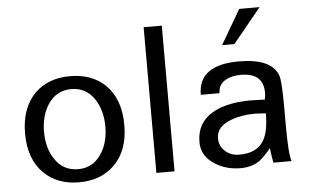

<svg xmlns="http://www.w3.org/2000/svg" viewBox="-53 -853 1527 948"><g transform="rotate(-5 710.5 -379.0)"><path d="M549 -250Q549 -122 477 -52Q410 13 303 13Q195 13 129 -52Q57 -122 57 -250Q57 -378 129 -449Q195 -513 303 -513Q410 -513 477 -449Q549 -378 549 -250ZM455 -250Q455 -329 419 -385Q377 -449 303 -449Q229 -449 187 -385Q151 -329 151 -250Q151 -171 187 -116Q228 -52 303 -52Q377 -52 419 -116Q455 -171 455 -250Z M776 0H686V-722H776Z M1265 -771 1125 -600H1064L1164 -771ZM1356 0H1266Q1261 -23 1255 -73Q1218 -28 1193 -11Q1156 13 1102 13Q1030 13 975 -23Q911 -64 911 -132Q911 -234 1002 -281Q1071 -316 1182 -316Q1194 -316 1217.5 -315Q1241 -314 1251 -314Q1255 -332 1255 -348Q1255 -446 1143 -446Q1097 -446 1068 -429Q1031 -408 1031 -365H938Q938 -513 1139 -513Q1299 -513 1332 -428Q1343 -400 1343 -270V-183Q1343 -36 1356 0ZM1250 -246Q1210 -249 1198 -249Q1129 -249 1077 -229Q1004 -202 1004 -144Q1004 -103 1034 -78Q1061 -54 1103 -54Q1189 -54 1223 -111Q1250 -154 1250 -246Z"/></g></svg>

Font: Mingzat
Style: Regular
Weight: 400
Designer: Jason Glavy (Lepcha), Lorna Priest (Lepcha additions), Walt Agee (Sophia), Victor Gaultney (Sophia)
Foundry: SIL International
Version: Version 0.100